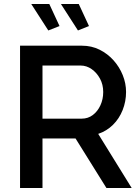

<svg xmlns="http://www.w3.org/2000/svg" viewBox="-20 -938 701 958"><path d="M80 0V-710H389Q437 -710 477 -690Q517 -670 546.5 -637Q576 -604 592.5 -563Q609 -522 609 -479Q609 -432 592 -389Q575 -346 543.5 -315Q512 -284 470 -270L637 0H511L357 -247H192V0ZM192 -346H388Q419 -346 443 -364Q467 -382 481 -412.5Q495 -443 495 -479Q495 -516 479 -545.5Q463 -575 437.5 -593Q412 -611 382 -611H192ZM284 -918H373L424 -808L369 -786ZM136 -918H226L277 -808L221 -786Z"/></svg>

Font: Raleway Thin SemiBold
Style: Regular
Weight: 600
Version: Version 4.026